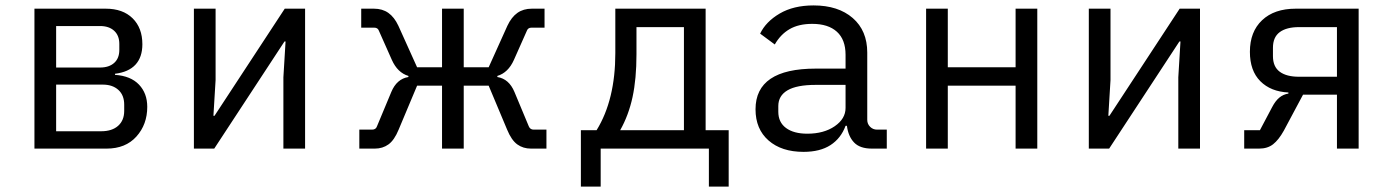

<svg xmlns="http://www.w3.org/2000/svg" viewBox="-20 -548 5140 708"><path d="M107 -516H370Q433 -516 469 -480.5Q505 -445 505 -385Q505 -337 479.5 -309.5Q454 -282 404 -276V-272Q462 -268 492.5 -236Q523 -204 523 -154Q523 -89 483 -44.5Q443 0 373 0H107ZM353 -64Q393 -64 415.5 -84Q438 -104 438 -139V-162Q438 -197 416.5 -216.5Q395 -236 359 -236H187V-64ZM349 -299Q382 -299 401 -316Q420 -333 420 -364V-386Q420 -417 401 -434.5Q382 -452 349 -452H187V-299Z M695 -516H775V-253L767 -121H771L1030 -516H1105V0H1025V-263L1033 -395H1029L770 0H695Z M1352 -70Q1366 -70 1370 -82L1423 -209Q1443 -257 1486 -264V-268Q1446 -280 1425 -327L1377 -435Q1373 -446 1360 -446H1312V-516H1359Q1390 -516 1412 -500.5Q1434 -485 1449 -453L1518 -300H1610V-516H1690V-300H1782L1851 -453Q1866 -485 1888 -500.5Q1910 -516 1941 -516H1988V-446H1940Q1927 -446 1923 -435L1875 -327Q1854 -280 1814 -268V-264Q1857 -257 1877 -209L1930 -82Q1935 -70 1948 -70H1995V0H1938Q1909 0 1887.5 -15.5Q1866 -31 1850 -70L1782 -232H1690V0H1610V-232H1518L1450 -70Q1434 -31 1412.5 -15.5Q1391 0 1362 0H1305V-70Z M2122 -68H2180Q2249 -180 2249 -352V-516H2582V-68H2667V140H2594V0H2195V140H2122ZM2502 -68V-448H2327V-348Q2327 -257 2312.5 -190Q2298 -123 2267 -68Z M3195 0Q3151 0 3129.5 -22.5Q3108 -45 3103 -84H3098Q3081 -38 3042.5 -13Q3004 12 2943 12Q2862 12 2814 -30Q2766 -72 2766 -145Q2766 -295 2988 -295H3098V-346Q3098 -402 3066 -431Q3034 -460 2975 -460Q2925 -460 2891.5 -440.5Q2858 -421 2837 -384L2783 -424Q2804 -468 2855 -498Q2906 -528 2980 -528Q3071 -528 3124.5 -481.5Q3178 -435 3178 -354V-106Q3178 -91 3188.5 -80.5Q3199 -70 3214 -70H3250V0ZM3098 -150V-235H2988Q2918 -235 2884 -215Q2850 -195 2850 -157V-136Q2850 -97 2878.5 -76Q2907 -55 2957 -55Q3018 -55 3058 -82.5Q3098 -110 3098 -150Z M3395 -516H3475V-300H3725V-516H3805V0H3725V-232H3475V0H3395Z M3995 -516H4075V-253L4067 -121H4071L4330 -516H4405V0H4325V-263L4333 -395H4329L4070 0H3995Z M4568 -68H4626L4671 -153Q4683 -176 4697.5 -188Q4712 -200 4731 -203V-207Q4666 -210 4627.5 -248.5Q4589 -287 4589 -357Q4589 -431 4634 -473.5Q4679 -516 4758 -516H4990V0H4910V-199H4785L4714 -66Q4695 -32 4674.5 -16Q4654 0 4623 0H4568ZM4910 -448H4770Q4724 -448 4699 -429.5Q4674 -411 4674 -372V-341Q4674 -302 4699 -283.5Q4724 -265 4770 -265H4910Z"/></svg>

Font: iA Writer Duo V
Style: Regular
Weight: 400
Designer: Mike Abbink, Paul van der Laan, Pieter van Rosmalen, Oliver Reichenstein
Foundry: Information Architects Inc.
Version: Version 2.000